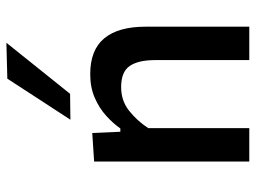

<svg xmlns="http://www.w3.org/2000/svg" viewBox="-122 -696 818 615"><g transform="rotate(-90 287.5 -389.0)"><path d="M77 0V-497L168.5 -503L172.5 -413H183Q199 -436 223.5 -458.2Q248 -480.5 281.2 -495Q314.5 -509.5 357 -509.5Q434.5 -509.5 471.8 -464.5Q509 -419.5 509 -332.5V0H402V-301.5Q402 -355.5 383.2 -383Q364.5 -410.5 315.5 -410.5Q272 -410.5 239.8 -385Q207.5 -359.5 184 -323.5V0ZM211 -573Q244 -623.5 277 -674.2Q310 -725 342.5 -775L457.5 -778Q415.5 -725.5 374.8 -674.8Q334 -624 294 -574Z"/></g></svg>

Font: Commissioner Medium
Style: Regular
Weight: 500
Designer: Kostas Bartsokas
Foundry: Kostas Bartsokas
Version: Version 1.000; ttfautohint (v1.8.3)